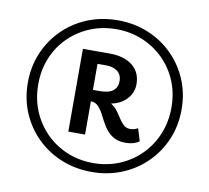

<svg xmlns="http://www.w3.org/2000/svg" viewBox="-79 -796 974 893"><g transform="rotate(10 408.0 -349.0)"><path d="M409 9Q332 9 265.5 -18Q199 -45 149.5 -94Q100 -143 72.5 -208Q45 -273 45 -349Q45 -425 72.5 -490Q100 -555 149.5 -604Q199 -653 265 -680Q331 -707 409 -707Q485 -707 551 -680Q617 -653 666.5 -604Q716 -555 743.5 -490Q771 -425 771 -349Q771 -273 743.5 -208Q716 -143 666.5 -94Q617 -45 551 -18Q485 9 409 9ZM409 -33Q475 -33 532.5 -57Q590 -81 633 -124.5Q676 -168 699.5 -225.5Q723 -283 723 -350Q723 -417 699.5 -474Q676 -531 633 -574Q590 -617 532.5 -641Q475 -665 409 -665Q341 -665 284 -641Q227 -617 184 -574.5Q141 -532 117.5 -474.5Q94 -417 94 -350Q94 -283 117.5 -225.5Q141 -168 184 -124.5Q227 -81 284.5 -57Q342 -33 409 -33ZM540 -152Q502 -152 478 -168.5Q454 -185 439 -209Q424 -233 412 -257.5Q400 -282 385.5 -298Q371 -314 349 -314V-157H270V-548H396Q465 -548 504.5 -516.5Q544 -485 544 -429Q544 -389 516.5 -359Q489 -329 443 -320Q461 -309 473.5 -292.5Q486 -276 496.5 -259Q507 -242 519.5 -230.5Q532 -219 551 -219Q570 -219 587 -229L605 -170Q580 -152 540 -152ZM390 -491H349V-368H380Q424 -368 444 -384Q464 -400 464 -430Q464 -459 444 -475Q424 -491 390 -491Z"/></g></svg>

Font: Livvic Medium
Style: Regular
Weight: 500
Designer: Jacques Le Bailly, Baron von Fonthausen
Version: Version 1.001; ttfautohint (v1.8.2)